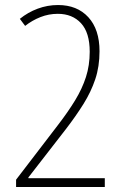

<svg xmlns="http://www.w3.org/2000/svg" viewBox="-20 -744 492 764"><path d="M397 0H44V-29L211 -247Q251 -299 279 -345Q307 -391 322 -437.5Q337 -484 337 -538Q337 -614 302.5 -651.5Q268 -689 210 -689Q174 -689 141 -676Q108 -663 80 -641L59 -669Q91 -695 130 -709.5Q169 -724 211 -724Q287 -724 331.5 -675.5Q376 -627 376 -540Q376 -479 359 -428.5Q342 -378 312 -330Q282 -282 242 -230L93 -38V-35H397Z"/></svg>

Font: Noto Sans Khmer UI Condensed ExtraLight
Style: Regular
Weight: 200
Width: 3
Designer: Danh Hong and the Monotype Design Team
Foundry: Monotype Imaging Inc.
Version: Version 2.002; ttfautohint (v1.8.4.7-5d5b)